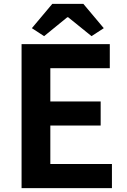

<svg xmlns="http://www.w3.org/2000/svg" viewBox="-20 -968 655 988"><path d="M91 0V-741H545V-617H239V-446H498V-322H239V-124H556V0ZM207 -782 144 -823 249 -948H409L514 -823L451 -782L331 -879H326Z"/></svg>

Font: Noto Sans TC Thin
Style: Bold
Weight: 700
Version: Version 2.004-H2;hotconv 1.0.118;makeotfexe 2.5.65603